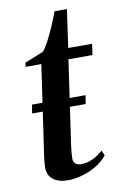

<svg xmlns="http://www.w3.org/2000/svg" viewBox="-79 -700 475 757"><g transform="rotate(-10 159.0 -321.0)"><path d="M37.5 -273 43 -307.5H257.5L252 -273ZM175 -177.5Q170.5 -149.5 167.8 -129.2Q165 -109 163.8 -95Q162.5 -81 162.5 -70.5Q162.5 -55 171.8 -48.8Q181 -42.5 194 -42.5Q216 -42.5 239 -52.8Q262 -63 281.5 -81.5L290.5 -60.5Q269.5 -35 241 -19.2Q212.5 -3.5 183.8 3.8Q155 11 132 11Q93.5 11 71.2 -6.8Q49 -24.5 51 -60.5Q51 -68 52.5 -81Q54 -94 56.5 -111Q59 -128 62 -149Q65 -170 68.5 -193L107 -458.5H44L46.5 -475L121 -505Q133 -518 147.2 -545.8Q161.5 -573.5 174.2 -603.5Q187 -633.5 194.5 -654.5H244L222.5 -502.5H318L312 -458.5H215.5Z"/></g></svg>

Font: Merriweather 144pt Medium
Style: Italic
Weight: 500
Italic angle: -7.8°
Version: Version 2.101